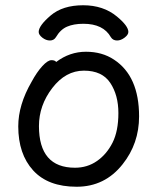

<svg xmlns="http://www.w3.org/2000/svg" viewBox="-20 -690 602 734"><path d="M266.6 -48.8Q314 -48.8 350.8 -74.5Q387.7 -100.1 410.2 -144.5Q432.6 -189 432.6 -257.8Q432.6 -326.2 401.6 -373Q370.6 -419.9 300.8 -419.9Q231 -419.9 179.9 -353.5Q128.9 -287.1 128.9 -208Q128.9 -48.8 266.6 -48.8ZM272.9 23.9Q163.6 23.9 106.7 -38.6Q49.8 -101.1 49.8 -207Q49.8 -289.1 100.6 -377Q120.6 -414.1 141.6 -437Q162.6 -460 176.8 -460Q189.9 -460 194.8 -453.1Q246.6 -492.2 308.6 -492.2Q370.6 -492.2 416 -461.9Q511.7 -398.9 511.7 -245.1Q511.7 -141.1 448.7 -62Q380.9 23.9 272.9 23.9ZM427.7 -535.2Q411.6 -535.2 403.8 -547.9Q375 -599.1 298.8 -599.1Q261.7 -599.1 236.3 -588.1Q210.9 -577.1 193.8 -547.9Q186 -535.2 170.9 -535.2Q155.8 -535.2 141.8 -546.1Q127.9 -557.1 127.9 -567.9Q127.9 -591.8 173.8 -630.9Q219.7 -669.9 297.9 -669.9Q375 -669.9 426.8 -627Q470.7 -590.8 470.7 -567.9Q470.7 -557.1 456.3 -546.1Q441.9 -535.2 427.7 -535.2Z"/></svg>

Font: LXGW WenKai GB Screen
Style: Regular
Weight: 400
Designer: LXGW / Fontworks Inc.
Foundry: LXGW / Fontworks Inc.
Version: Version 1.321;February 19, 2024;FontCreator 14.0.0.2901 64-b